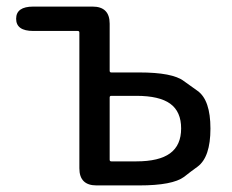

<svg xmlns="http://www.w3.org/2000/svg" viewBox="-20 -563 705 583"><path d="M273 0Q221 0 221 -52V-464Q221 -469 216 -469H81Q29 -469 29 -506Q29 -543 81 -543H261Q313 -543 313 -491V-348Q313 -343 318 -343H403Q504 -343 538 -317Q559 -302 580 -287Q619 -259 619 -172.5Q619 -86 580 -57Q559 -42 539 -26Q504 0 403 0ZM313 -78Q313 -73 318 -73H394Q463 -73 496.5 -97.5Q530 -122 530 -173Q530 -224 497 -248Q464 -272 394 -272H318Q313 -272 313 -267Z"/></svg>

Font: Resource Han Rounded JP
Style: Regular
Weight: 400
Designer: Cyano Hao (round all glyphs); Ryoko NISHIZUKA 西塚涼子 (kana, bopomofo & ideographs); Paul D. Hunt (Latin, Greek & Cyrillic)
Foundry: Cyano Hao
Version: 0.990